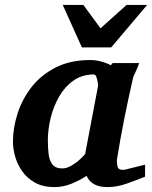

<svg xmlns="http://www.w3.org/2000/svg" viewBox="-20 -742 613 774"><path d="M199.2 12.2Q153.3 12.2 121.3 -5.6Q89.4 -23.4 69.6 -51.5Q49.8 -79.6 41 -111.3Q32.2 -143.1 32.2 -170.9Q32.2 -226.6 50.8 -284.4Q69.3 -342.3 107.4 -391.1Q145.5 -439.9 204.6 -470Q263.7 -500 344.2 -500Q365.7 -500 387.7 -494.1Q409.7 -488.3 426.8 -479L434.1 -487.8H541Q536.1 -472.7 526.9 -453.1Q517.6 -433.6 516.1 -426.8Q497.1 -344.2 480.7 -262Q464.4 -179.7 451.2 -97.2Q451.2 -74.7 455.6 -65.9Q460 -57.1 478 -57.1Q480 -57.1 491.9 -60.1Q503.9 -63 519.5 -66.9Q535.2 -70.8 548.3 -74.2Q561.5 -77.6 564.9 -78.1V-29.8Q531.7 -16.1 491.5 -2Q451.2 12.2 413.1 12.2Q348.6 12.2 329.1 -33.2Q302.7 -15.6 269 -1.7Q235.4 12.2 199.2 12.2ZM231 -63Q247.6 -63 265.4 -72.8Q283.2 -82.5 298.6 -96.2Q314 -109.9 323.2 -121.1L375 -394Q376 -397 374.3 -408.7Q372.6 -420.4 368.7 -431.2Q364.7 -441.9 358.9 -441.9Q311 -441.9 275.9 -417Q240.7 -392.1 218 -352.1Q195.3 -312 184.1 -265.9Q172.9 -219.7 172.9 -176.8Q172.9 -147.9 175.8 -121.8Q178.7 -95.7 191.2 -79.3Q203.6 -63 231 -63ZM573.2 -722.2 428.2 -550.8H310.1L232.9 -722.2H315.9L385.3 -627.9L490.2 -722.2Z"/></svg>

Font: Charis
Style: Bold Italic
Weight: 700
Italic angle: -11°
Designer: Walt Agee, Miriam Martin, Annie Olsen, Victor Gaultney, Lorna Priest, Alan Ward, Bob Hallissy, Martin Hosken, Sharon Cor
Foundry: SIL Global
Version: Version 7.000